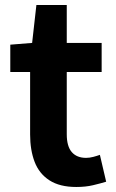

<svg xmlns="http://www.w3.org/2000/svg" viewBox="-20 -731 461 765"><path d="M284 14Q218 14 177 -12.5Q136 -39 118 -86Q100 -133 100 -195V-444H21V-553L108 -560L125 -711H246V-560H385V-444H246V-196Q246 -148 266 -125Q286 -102 323 -102Q337 -102 352 -106Q367 -110 378 -114L403 -7Q380 0 350.5 7Q321 14 284 14Z"/></svg>

Font: Noto Sans HK Thin
Style: Bold
Weight: 700
Version: Version 2.004-H2;hotconv 1.0.118;makeotfexe 2.5.65603